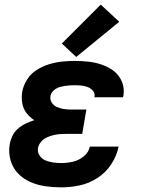

<svg xmlns="http://www.w3.org/2000/svg" viewBox="-20 -801 616 829"><path d="M244 8Q284 8 324 -0.5Q364 -9 400.5 -32.5Q437 -56 460.5 -92Q484 -128 492 -168H368Q363 -143 341 -125.5Q319 -108 294 -102.5Q269 -97 244 -97Q227 -97 209.5 -99.5Q192 -102 176 -108.5Q160 -115 150.5 -130Q141 -145 144 -162Q147 -177 157.5 -189Q168 -201 182 -207.5Q196 -214 210.5 -217.5Q225 -221 239.5 -222Q254 -223 269 -223H335L353 -328H286Q270 -328 254.5 -330.5Q239 -333 225.5 -339Q212 -345 203.5 -358Q195 -371 198 -387Q201 -402 214 -412.5Q227 -423 242.5 -426.5Q258 -430 273 -431.5Q288 -433 302 -433Q317 -433 331.5 -431.5Q346 -430 359 -425Q372 -420 381.5 -409Q391 -398 388 -383Q388 -382 387 -381H511Q512 -385 513 -389Q518 -420 506.5 -448Q495 -476 472.5 -493.5Q450 -511 422 -521Q394 -531 364 -534.5Q334 -538 303 -538Q275 -538 247 -535Q219 -532 191.5 -523.5Q164 -515 138.5 -499Q113 -483 97 -457.5Q81 -432 76 -405Q72 -380 76 -356Q80 -332 94 -313.5Q108 -295 128 -282Q109 -276 91 -267.5Q73 -259 57.5 -245.5Q42 -232 33.5 -214Q25 -196 22 -178Q16 -143 25.5 -109.5Q35 -76 57.5 -52.5Q80 -29 110.5 -15.5Q141 -2 175 3Q209 8 244 8ZM309 -555 495 -707 415 -781 247 -613Z"/></svg>

Font: Iosevka Sparkle Oblique
Style: Bold
Weight: 700
Italic angle: -9°
Designer: Belleve Invis
Foundry: Belleve Invis
Version: Version 4.5.0; ttfautohint (v1.8.3)